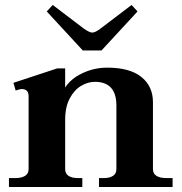

<svg xmlns="http://www.w3.org/2000/svg" viewBox="-20 -752 730 772"><path d="M313 -549 168 -706 192 -732 317 -637Q340 -621 351 -621Q363 -621 384 -637L509 -732L533 -706L388 -549ZM674 -36V0H378V-36H397Q421 -36 434.5 -45Q448 -54 448 -72V-328Q448 -423 361 -423Q334 -423 306.5 -407Q279 -391 260.5 -356.5Q242 -322 242 -270V-72Q242 -54 255.5 -45Q269 -36 293 -36H311V0H16V-36H41Q67 -36 81 -45Q95 -54 95 -72V-365Q95 -394 67 -394Q61 -394 43 -388L34 -419L210 -477H242V-400Q265 -436 312 -458Q359 -480 411 -480Q502 -480 548.5 -442.5Q595 -405 595 -341V-72Q595 -54 609 -45Q623 -36 649 -36Z"/></svg>

Font: Taviraj SemiBold
Style: Regular
Weight: 600
Designer: Katatrad Team
Foundry: CadsonDemak
Version: Version 1.001